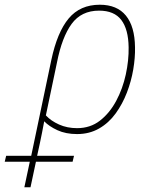

<svg xmlns="http://www.w3.org/2000/svg" viewBox="-130 -557 658 812"><path d="M-110 127 -104 102H2L87 -303Q112 -421 160.5 -479Q209 -537 292 -537Q365 -537 402.5 -491Q440 -445 441 -357Q442 -313 433.5 -263Q425 -213 406.5 -165Q388 -117 359 -77Q330 -37 289 -13.5Q248 10 196 10Q148 10 112.5 -6.5Q77 -23 57 -44Q52 -19 48 3Q44 25 39 47L27 102H183L177 127H22L-1 235H-27L-4 127ZM196 -15Q252 -15 293 -47Q334 -79 361.5 -130.5Q389 -182 402 -242Q415 -302 414 -357Q413 -433 383 -472.5Q353 -512 289 -512Q214 -512 173 -456Q132 -400 111 -293L64 -69Q85 -46 119.5 -30.5Q154 -15 196 -15Z"/></svg>

Font: Noto Sans SemiCondensed Thin
Style: Italic
Weight: 100
Width: 4
Italic angle: -12°
Designer: Monotype Design Team
Foundry: Monotype Imaging Inc.
Version: Version 2.013; ttfautohint (v1.8.4.7-5d5b)